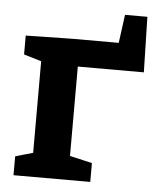

<svg xmlns="http://www.w3.org/2000/svg" viewBox="-49 -684 600 727"><g transform="rotate(5 251.5 -321.0)"><path d="M487 -431H228.7L236 -446.7V-73.7L219.7 -95L321 -71.7V0H29.3V-71.7L109.7 -95L96 -73.7V-457.7L111.7 -434.3L29.3 -459V-530.7L205 -534H399.3L380 -515.7L397 -641.7H482Z"/></g></svg>

Font: Bitter Thin
Style: Regular
Weight: 100
Designer: Sol Matas, and Bitter project Authors
Foundry: Sol Matas
Version: Version 2.002